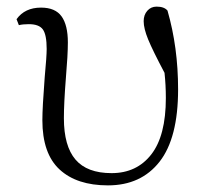

<svg xmlns="http://www.w3.org/2000/svg" viewBox="-20 -546 616 580"><path d="M108 -183Q108 -221 115 -312Q121 -376 121 -398Q121 -441 109.5 -457Q98 -473 67 -473Q49 -473 37 -470L30 -488Q55 -523 104 -523Q147 -523 166 -496.5Q185 -470 185 -418Q185 -380 179 -310Q173 -234 173 -189Q173 -105 208 -64Q243 -23 317 -23Q393 -23 437 -79.5Q481 -136 481 -250Q481 -289 477 -326Q441 -394 427.5 -427Q414 -460 414 -482Q414 -501 425 -513.5Q436 -526 453 -526Q476 -526 486 -514Q518 -403 518 -276Q518 -129 462 -57.5Q406 14 306 14Q212 14 160 -34Q108 -82 108 -183Z"/></svg>

Font: GL-CurulMinamoto Light
Style: Regular
Weight: 300
Designer: Eunice (kana); Ryoko NISHIZUKA 西塚涼子 (ideographs); Frank Grießhammer (Latin, Greek & Cyrillic); Wenlong ZHANG
Foundry: Gutenberg Labo; Adobe
Version: Version 1.002